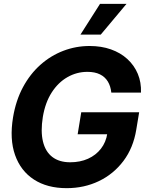

<svg xmlns="http://www.w3.org/2000/svg" viewBox="-20 -979 768 1009"><path d="M330.3 9.8Q228 9.8 158.3 -35.5Q88.6 -80.8 59.1 -164.4Q29.6 -247.9 48.6 -362.7Q63.4 -451.2 100.7 -520.7Q138.1 -590.2 192.4 -638.5Q246.7 -686.7 312.8 -712Q379 -737.3 451 -737.3Q512.7 -737.3 563 -719.5Q613.4 -701.7 649.3 -668.8Q685.3 -635.8 704.1 -591.1Q722.9 -546.3 720.9 -492.4H565Q561.4 -526.5 546.5 -550.9Q531.6 -575.3 505.1 -588.3Q478.6 -601.4 439.1 -601.4Q383.4 -601.4 334.7 -573.7Q285.9 -546 251.8 -493.1Q217.7 -440.1 205.1 -364.5Q192.9 -288.4 205.8 -235.2Q218.7 -181.9 255 -154.1Q291.4 -126.2 348.8 -126.2Q401.1 -126.2 442.6 -144.8Q484.1 -163.5 510.6 -197.7Q537.1 -231.9 544.1 -278.1L575.2 -273.4H388.1L407 -389.1H711.3L696.1 -297.5Q680.5 -201.8 628.5 -132.9Q576.5 -64 499.4 -27.1Q422.3 9.8 330.3 9.8ZM402.9 -797.3 505.7 -958.8H644.9L509.6 -797.3Z"/></svg>

Font: Inter Tight
Style: Italic
Weight: 400
Italic angle: -9.39999°
Designer: Rasmus Andersson
Foundry: rsms
Version: Version 3.002